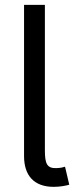

<svg xmlns="http://www.w3.org/2000/svg" viewBox="-20 -747 299 772"><path d="M76.7 -727.3V-119.3C76.7 -41.5 116.5 4.3 196 4.3C220.2 4.3 244 0 258.5 -4.3L241.5 -76.7C233.3 -74.2 225.9 -71.7 206 -71C169 -70 160.5 -89.1 160.5 -142V-727.3Z"/></svg>

Font: Magic Ui Pro
Style: Regular
Weight: 400
Designer: Stefan Endress, Andreas Faust
Version: Version 1.000;FEAKit 1.0